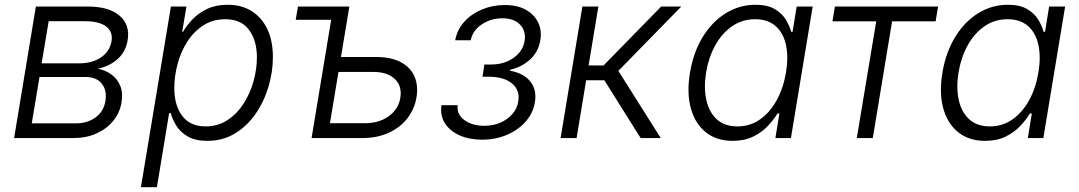

<svg xmlns="http://www.w3.org/2000/svg" viewBox="-20 -573 4480 797"><path d="M38.6 0 128.9 -545.9H344.2Q432.6 -545.9 476.6 -507.8Q520.5 -469.7 509.8 -405.8Q502 -358.4 468.8 -328.4Q435.5 -298.3 386.2 -287.6Q418 -281.7 442.6 -263.7Q467.3 -245.6 479.2 -216.6Q491.2 -187.5 484.4 -147.9Q477.5 -105 450.2 -71.5Q422.9 -38.1 380.6 -19Q338.4 0 285.6 0ZM111.8 -61H295.4Q342.8 -61 376.5 -85.4Q410.2 -109.9 417.5 -153.3Q424.8 -197.8 402.6 -225.6Q380.4 -253.4 334.5 -253.4H144ZM152.8 -310.1H309.1Q362.8 -310.1 399.2 -334.7Q435.5 -359.4 442.9 -401.9Q449.2 -441.9 420.2 -463.4Q391.1 -484.9 334 -484.9H182.1Z M564.9 204.1 689.5 -545.9H753.9L736.3 -440.9H739.7Q754.9 -467.3 779.5 -493.2Q804.2 -519 840.3 -536.1Q876.5 -553.2 925.3 -553.2Q983.4 -553.2 1025.4 -526.4Q1067.4 -499.5 1090.1 -451.2Q1112.8 -402.8 1112.8 -336.4Q1112.8 -273.9 1094.2 -212.2Q1075.7 -150.4 1040.5 -99.9Q1005.4 -49.3 955.1 -18.8Q904.8 11.7 840.8 11.7Q790.5 11.7 759.3 -6.6Q728 -24.9 711.7 -51.5Q695.3 -78.1 689 -103.5H682.1L631.3 204.1ZM833 -48.3Q884.3 -48.3 923.8 -74.2Q963.4 -100.1 990.7 -142.3Q1018.1 -184.6 1032.2 -235.1Q1046.4 -285.6 1046.4 -335Q1046.4 -404.8 1013.7 -449Q981 -493.2 915 -493.2Q863.8 -493.2 824.2 -467.8Q784.7 -442.4 757.8 -400.6Q731 -358.9 717.3 -308.1Q703.6 -257.3 703.6 -207Q703.6 -135.7 736.3 -92Q769 -48.3 833 -48.3Z M1207.5 -490.7 1216.8 -545.9H1393.6L1384.3 -490.7ZM1383.3 -336.4H1540.5Q1603 -336.4 1643.3 -315.2Q1683.6 -293.9 1700.2 -256.3Q1716.8 -218.8 1709 -169.4Q1700.7 -120.1 1671.1 -82Q1641.6 -43.9 1594 -22Q1546.4 0 1484.4 0H1273.4L1363.8 -545.9H1430.2L1349.6 -61.5H1494.6Q1553.7 -61.5 1594 -90.8Q1634.3 -120.1 1641.6 -166.5Q1649.9 -214.8 1619.4 -244.6Q1588.9 -274.4 1529.8 -274.4H1372.6Z M1981 6.8Q1928.2 6.8 1887.7 -11.2Q1847.2 -29.3 1826.9 -61.3Q1806.6 -93.3 1812.5 -136.2H1879.9Q1875 -99.1 1907.2 -75Q1939.5 -50.8 1990.2 -50.8Q2027.3 -50.8 2057.4 -64Q2087.4 -77.1 2107.2 -100.1Q2127 -123 2131.3 -151.9Q2139.2 -198.2 2105.5 -226.3Q2071.8 -254.4 2010.3 -254.4H1982.9L1990.7 -305.2H2018.6Q2071.8 -305.2 2111.1 -332.3Q2150.4 -359.4 2157.7 -403.3Q2164.1 -444.3 2138.7 -470.7Q2113.3 -497.1 2065.4 -497.1Q2018.1 -497.1 1980 -471.9Q1941.9 -446.8 1934.1 -405.8H1869.6Q1877.4 -449.7 1907.2 -482.7Q1937 -515.6 1981.2 -533.9Q2025.4 -552.2 2075.2 -552.2Q2126.5 -552.2 2161.9 -533Q2197.3 -513.7 2213.6 -480.2Q2230 -446.8 2222.7 -404.8Q2214.4 -356.4 2179.2 -325Q2144 -293.5 2096.7 -283.2L2096.2 -279.8Q2154.8 -269 2181.9 -234.1Q2209 -199.2 2200.2 -147.5Q2192.4 -102.5 2161.6 -67.9Q2130.9 -33.2 2084 -13.2Q2037.1 6.8 1981 6.8Z M2307.1 0 2397.5 -545.9H2463.9L2423.3 -301.3H2485.4L2724.6 -545.9H2808.1L2546.9 -278.8L2722.7 0H2639.2L2488.8 -239.7H2413.1L2373.5 0Z M3021.5 11.7Q2954.6 11.7 2909.9 -23.9Q2865.2 -59.6 2847.7 -123.5Q2830.1 -187.5 2844.2 -272Q2858.4 -356.4 2897.2 -419.7Q2936 -482.9 2992.7 -518.1Q3049.3 -553.2 3115.7 -553.2Q3165.5 -553.2 3195.6 -535.6Q3225.6 -518.1 3241.5 -492.2Q3257.3 -466.3 3264.2 -440.9H3270L3287.1 -545.9H3353.5L3263.2 0H3198.7L3215.3 -102.1H3207.5Q3191.9 -76.2 3167 -49.8Q3142.1 -23.4 3106.2 -5.9Q3070.3 11.7 3021.5 11.7ZM3041 -48.3Q3093.8 -48.3 3135 -77.4Q3176.3 -106.4 3204.1 -157Q3231.9 -207.5 3242.7 -272.5Q3253.4 -337.4 3242.4 -387.2Q3231.4 -437 3199.2 -465.1Q3167 -493.2 3114.7 -493.2Q3060.5 -493.2 3018.3 -463.6Q2976.1 -434.1 2948.7 -384.3Q2921.4 -334.5 2911.1 -272.5Q2900.9 -210 2911.9 -158.9Q2922.9 -107.9 2955.1 -78.1Q2987.3 -48.3 3041 -48.3Z M3536.6 0 3617.2 -484.4H3435.5L3445.8 -545.9H3874L3863.8 -484.4H3683.1L3603 0Z M4069.3 11.7Q4002.4 11.7 3957.8 -23.9Q3913.1 -59.6 3895.5 -123.5Q3877.9 -187.5 3892.1 -272Q3906.2 -356.4 3945.1 -419.7Q3983.9 -482.9 4040.5 -518.1Q4097.2 -553.2 4163.6 -553.2Q4213.4 -553.2 4243.4 -535.6Q4273.4 -518.1 4289.3 -492.2Q4305.2 -466.3 4312 -440.9H4317.9L4335 -545.9H4401.4L4311 0H4246.6L4263.2 -102.1H4255.4Q4239.7 -76.2 4214.8 -49.8Q4189.9 -23.4 4154.1 -5.9Q4118.2 11.7 4069.3 11.7ZM4088.9 -48.3Q4141.6 -48.3 4182.9 -77.4Q4224.1 -106.4 4252 -157Q4279.8 -207.5 4290.5 -272.5Q4301.3 -337.4 4290.3 -387.2Q4279.3 -437 4247.1 -465.1Q4214.8 -493.2 4162.6 -493.2Q4108.4 -493.2 4066.2 -463.6Q4023.9 -434.1 3996.6 -384.3Q3969.2 -334.5 3959 -272.5Q3948.7 -210 3959.7 -158.9Q3970.7 -107.9 4002.9 -78.1Q4035.2 -48.3 4088.9 -48.3Z"/></svg>

Font: Inter Light
Style: Italic
Weight: 300
Italic angle: -9.3988°
Designer: Rasmus Andersson
Foundry: rsms
Version: Version 4.001;git-66647c0bb